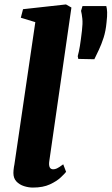

<svg xmlns="http://www.w3.org/2000/svg" viewBox="-20 -837 504 867"><path d="M202.5 -109Q200 -92 204.2 -82.2Q208.5 -72.5 220.5 -72.5Q228 -72.5 237 -76.5Q246 -80.5 265.5 -95L278.5 -61Q272 -52.5 254.2 -35.8Q236.5 -19 205.5 -4.5Q174.5 10 128.5 10Q109 10 88.5 3.5Q68 -3 54.2 -17.5Q40.5 -32 40.5 -56Q40.5 -62 41.2 -69.2Q42 -76.5 43 -83.5Q44 -90.5 45 -94L139.5 -737L74 -757L84 -795.5L278 -817L302.5 -803ZM406 -569.5 333.5 -571 331 -583.5Q336.5 -603 340.8 -629.2Q345 -655.5 350 -698Q354 -731 351.8 -752.5Q349.5 -774 346 -788L352.5 -809.5H460Q463 -799 463.8 -782Q464.5 -765 461 -735Q457.5 -697 447.8 -666.8Q438 -636.5 426.8 -612.8Q415.5 -589 406 -569.5Z"/></svg>

Font: Merriweather 24pt Black
Style: Italic
Weight: 900
Italic angle: -7.8°
Designer: Eben Sorkin
Foundry: Eben Sorkin
Version: Version 2.101